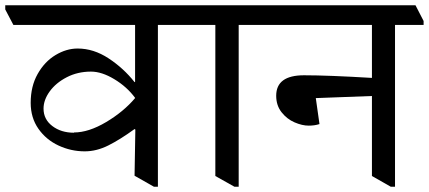

<svg xmlns="http://www.w3.org/2000/svg" viewBox="-51 -670 1635 732"><path d="M661 -590V-575H551V42H536L462 0L465 -176L462 -178Q407 -138 362 -115.5Q317 -93 272 -93Q220 -93 172.5 -115Q125 -137 95.5 -179Q66 -221 66 -278Q66 -341 92.5 -388Q119 -435 160.5 -460Q202 -485 245 -485Q306 -485 363 -447.5Q420 -410 462 -357H464V-575H0L-31 -634V-650H630ZM231 -165Q287 -165 353.5 -204.5Q420 -244 464 -296V-297Q433 -339 385 -368Q337 -397 296 -397Q245 -397 203.5 -375.5Q162 -354 138.5 -321.5Q115 -289 115 -256Q115 -215 148.5 -189.5Q182 -164 231 -164Z M968 -590V-575H859V42H843L770 1V-575H661L630 -634V-650H937Z M1564 -590V-575H1455V42H1439L1367 1V-304L1153 -296L1167 -197Q1149 -191 1126 -191Q1101 -191 1072 -203.5Q1043 -216 1022.5 -242Q1002 -268 1002 -305Q1002 -383 1108 -383Q1200 -383 1367 -373V-575H968L937 -634V-650H1533Z"/></svg>

Font: Martel DemiBold
Style: Regular
Weight: 600
Designer: Dan Reynolds
Foundry: Dan Reynolds
Version: Version 1.001; ttfautohint (v1.1) -l 5 -r 5 -G 72 -x 0 -D la